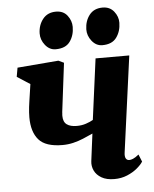

<svg xmlns="http://www.w3.org/2000/svg" viewBox="-56 -845 724 902"><g transform="rotate(-5 306.5 -394.0)"><path d="M258.5 -555 230 -324.5Q230 -322 229.8 -319Q229.5 -316 229.2 -313Q229 -310 229 -307Q229 -278.5 245.8 -266.2Q262.5 -254 292.5 -254Q316.5 -254 336.5 -260.8Q356.5 -267.5 370 -275.5L408 -562.5H567L505.5 -109.5Q503 -91.5 508.2 -82.2Q513.5 -73 524.5 -73Q531.5 -73 542.2 -77.2Q553 -81.5 569.5 -95L583.5 -60.5Q574.5 -46 554.8 -29.5Q535 -13 507.5 -1.5Q480 10 447 10Q410 10 386.5 -3.8Q363 -17.5 353 -38.8Q343 -60 346 -83.5L362.5 -212Q340 -201.5 316.5 -191.8Q293 -182 268.5 -176.2Q244 -170.5 218.5 -170.5Q138.5 -170.5 106.2 -207.8Q74 -245 74 -313.5Q74 -325 74.8 -337Q75.5 -349 77 -361.8Q78.5 -374.5 80.5 -388L92.5 -469L31.5 -508.5L39 -551L233 -567ZM225.5 -621.5Q196.5 -621.5 176.2 -646.8Q156 -672 156.5 -702.5Q157.5 -742 179.8 -769.8Q202 -797.5 241.5 -797.5Q276.5 -797.5 295.2 -773Q314 -748.5 314 -719.5Q314 -679.5 293.2 -650.5Q272.5 -621.5 225.5 -621.5ZM445.5 -621.5Q416.5 -621.5 396.2 -646.8Q376 -672 376.5 -702.5Q377.5 -742 399.2 -769.8Q421 -797.5 461.5 -797.5Q495.5 -797.5 515 -773Q534.5 -748.5 534 -719.5Q533.5 -679.5 512.5 -650.5Q491.5 -621.5 445.5 -621.5Z"/></g></svg>

Font: Merriweather 20pt Black
Style: Italic
Weight: 900
Italic angle: -7.8°
Version: Version 2.101